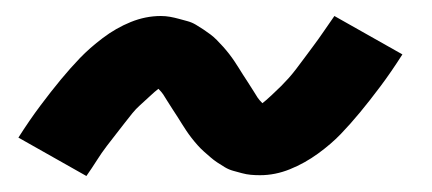

<svg xmlns="http://www.w3.org/2000/svg" viewBox="-20 -415 540 240"><path d="M88 -195 3 -243Q17 -265 30.5 -283Q44 -301 56 -315.5Q68 -330 80 -342.5Q92 -355 108.5 -367.5Q125 -380 143.5 -387.5Q162 -395 181 -395Q187 -395 192.5 -394Q198 -393 203.5 -391.5Q209 -390 214.5 -388.5Q220 -387 225 -384Q230 -381 234.5 -378Q239 -375 243 -372Q247 -369 251 -365Q255 -361 259 -356.5Q263 -352 266.5 -347.5Q270 -343 273 -338.5Q276 -334 278.5 -330Q281 -326 283.5 -322Q286 -318 290 -312Q294 -306 297 -301Q300 -296 302 -293Q304 -290 308 -286Q312 -289 319.5 -296Q327 -303 331.5 -307.5Q336 -312 340.5 -317Q345 -322 350 -328.5Q355 -335 360.5 -342.5Q366 -350 372 -358Q378 -366 384.5 -375.5Q391 -385 398 -395L483 -347Q469 -325 455.5 -307Q442 -289 430 -274.5Q418 -260 406 -247.5Q394 -235 377.5 -223Q361 -211 342.5 -203.5Q324 -196 305 -196Q299 -196 293.5 -196.5Q288 -197 282.5 -198.5Q277 -200 271.5 -201.5Q266 -203 261 -206Q256 -209 251.5 -212Q247 -215 243 -218.5Q239 -222 235 -225.5Q231 -229 227 -233.5Q223 -238 219.5 -242.5Q216 -247 213 -251.5Q210 -256 207.5 -260Q205 -264 202.5 -268Q200 -272 196 -278Q192 -284 189 -289Q186 -294 184 -297Q182 -300 178 -304Q174 -301 166.5 -294Q159 -287 154.5 -283Q150 -279 145.5 -273.5Q141 -268 136 -261.5Q131 -255 125.5 -248Q120 -241 113.5 -232.5Q107 -224 101 -214.5Q95 -205 88 -195Z"/></svg>

Font: Iosevka Slab Semibold Oblique
Style: Regular
Weight: 600
Italic angle: -9°
Monospace: yes
Designer: Belleve Invis
Foundry: Belleve Invis
Version: Version 11.1.1; ttfautohint (v1.8.3)